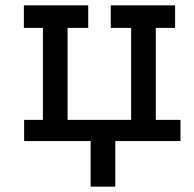

<svg xmlns="http://www.w3.org/2000/svg" viewBox="-20 -526 724 716"><path d="M561 -79H653V0H410V170H318V0H70V-79H140V-422H69V-506H309V-422H232V-79H469V-422H393V-506H633V-422H561Z"/></svg>

Font: Arvo
Style: Regular
Weight: 400
Designer: Anton Koovit (Cyrillic Expansion: Cyreal)
Foundry: Anton Koovit, Yassin Baggar
Version: Version 3.000